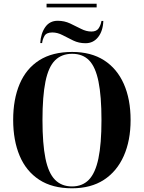

<svg xmlns="http://www.w3.org/2000/svg" viewBox="-20 -1005 775 1035"><path d="M231 -965V-985H501V-965ZM197 -773Q200 -825 224 -859Q248 -893 291 -893Q327 -893 358 -878.5Q389 -864 417 -849.5Q445 -835 473 -835Q500 -835 511.5 -852Q523 -869 527 -892H537Q535 -838 509 -805Q483 -772 441 -772Q405 -772 375 -786.5Q345 -801 317.5 -815.5Q290 -830 262 -830Q230 -830 219.5 -811Q209 -792 207 -773ZM368 10Q262 10 191.5 -36Q121 -82 86 -165Q51 -248 51 -359Q51 -470 86 -552.5Q121 -635 191.5 -680Q262 -725 369 -725Q471 -725 541 -680Q611 -635 647.5 -552.5Q684 -470 684 -358Q684 -247 647 -164Q610 -81 540 -35.5Q470 10 368 10ZM368 0Q424 0 459 -36Q494 -72 510.5 -150.5Q527 -229 527 -358Q527 -486 511 -565Q495 -644 460.5 -679.5Q426 -715 369 -715Q312 -715 276.5 -679.5Q241 -644 225 -565Q209 -486 209 -358Q209 -230 225 -151Q241 -72 276.5 -36Q312 0 368 0Z"/></svg>

Font: Noto Serif Display SemiCondensed
Style: Bold
Weight: 700
Width: 4
Designer: Monotype Design Team
Foundry: Monotype Imaging Inc.
Version: Version 2.009